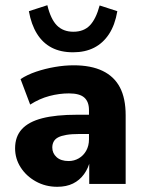

<svg xmlns="http://www.w3.org/2000/svg" viewBox="-20 -707 558 738"><path d="M200 11Q155 11 118 -9.5Q81 -30 59.5 -63.5Q38 -97 38 -137Q38 -182 64 -210.5Q90 -239 142.5 -252.5Q195 -266 277 -266H336V-192H286Q255 -192 235 -188.5Q215 -185 203.5 -179Q192 -173 186.5 -163Q181 -153 181 -140Q181 -118 197.5 -103Q214 -88 244 -88Q265 -88 283 -98.5Q301 -109 311.5 -128Q322 -147 322 -171V-284Q322 -316 304 -332Q286 -348 245 -348Q208 -348 170 -338Q132 -328 96 -305L59 -403Q85 -420 119 -431.5Q153 -443 190.5 -449.5Q228 -456 263 -456Q330 -456 374.5 -434.5Q419 -413 441 -371Q463 -329 463 -264V0H323V-92H327Q320 -61 303 -37.5Q286 -14 260.5 -1.5Q235 11 200 11ZM261 -506Q213 -506 178.5 -524Q144 -542 122 -577.5Q100 -613 91 -664L162 -687Q175 -633 199 -609Q223 -585 262 -585Q302 -585 325.5 -609.5Q349 -634 363 -686L431 -664Q422 -611 399 -576Q376 -541 341.5 -523.5Q307 -506 261 -506Z"/></svg>

Font: Nunito Sans 12pt ExtraLight
Style: Weight 830 Width 84 Optical size 12.0 YTLC 445
Weight: 830
Width: 4
Designer: Vernon Adams
Foundry: Vernon Adams
Version: Version 3.101;gftools[0.9.27]